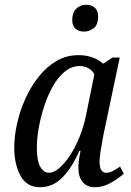

<svg xmlns="http://www.w3.org/2000/svg" viewBox="-20 -778 550 808"><path d="M149 10Q93 10 66.5 -38Q40 -86 40 -157Q40 -205 52 -258.5Q64 -312 87 -363Q110 -414 143 -455.5Q176 -497 218 -521.5Q260 -546 311 -546Q343 -546 370 -536Q397 -526 414 -510L454 -536H484L416 -214Q414 -203 410 -181Q406 -159 402.5 -136Q399 -113 399 -98Q399 -51 427 -51Q441 -51 455.5 -58.5Q470 -66 485 -77L501 -47Q481 -29 448 -9.5Q415 10 378 10Q347 10 328.5 -11.5Q310 -33 310 -71Q310 -93 312.5 -108.5Q315 -124 319 -143H314Q283 -72 242.5 -31Q202 10 149 10ZM186 -51Q207 -51 230.5 -71.5Q254 -92 276 -126Q298 -160 315 -202.5Q332 -245 341 -288L377 -464Q369 -482 352 -491Q335 -500 315 -500Q281 -500 252.5 -476.5Q224 -453 202.5 -415Q181 -377 166 -331Q151 -285 143 -239.5Q135 -194 135 -158Q135 -101 149.5 -76Q164 -51 186 -51ZM334 -645Q312 -645 298 -657Q284 -669 284 -694Q284 -724 300.5 -741Q317 -758 342 -758Q364 -758 378.5 -746Q393 -734 393 -709Q393 -673 374 -659Q355 -645 334 -645Z"/></svg>

Font: Noto Serif Condensed
Style: Italic
Weight: 400
Width: 3
Italic angle: -12°
Designer: Monotype Design Team
Foundry: Monotype Imaging Inc.
Version: Version 2.014; ttfautohint (v1.8.4.7-5d5b)